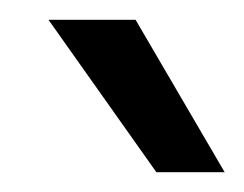

<svg xmlns="http://www.w3.org/2000/svg" viewBox="-20 -770 247 194"><path d="M29 -750 138 -596H207L117 -750Z"/></svg>

Font: Oakes
Style: Regular
Weight: 400
Designer: Samuel Oakes
Foundry: Samuel Oakes
Version: Version 1.003;PS 001.003;hotconv 1.0.88;makeotf.lib2.5.64775